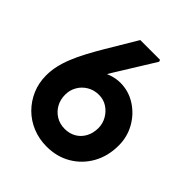

<svg xmlns="http://www.w3.org/2000/svg" viewBox="-196 -837 964 964"><g transform="rotate(45 286.0 -355.5)"><path d="M36 -251Q36 -285 43.5 -319Q51 -353 66 -390Q81 -427 102 -466.5Q123 -506 149 -550L245 -711H385L389 -701L262 -496Q235 -452 214.5 -412Q194 -372 178.5 -335Q163 -298 150 -260L121 -340Q134 -374 156 -401.5Q178 -429 206 -448.5Q234 -468 265 -478.5Q296 -489 326 -489Q385 -489 434.5 -457.5Q484 -426 513.5 -374Q543 -322 543 -260Q543 -185 510.5 -126.5Q478 -68 421 -34Q364 0 290 0Q237 0 190.5 -19Q144 -38 109.5 -72.5Q75 -107 55.5 -152.5Q36 -198 36 -251ZM409 -250Q409 -281 393.5 -308.5Q378 -336 352 -353Q326 -370 293 -370Q258 -370 230.5 -353.5Q203 -337 187.5 -310Q172 -283 172 -251Q172 -215 187.5 -187.5Q203 -160 230 -143.5Q257 -127 292 -127Q326 -127 352.5 -142.5Q379 -158 394 -186Q409 -214 409 -250Z"/></g></svg>

Font: Our Lexend SemiBold
Style: Regular
Weight: 600
Designer: Bonnie Shaver-Troup, Thomas Jockin
Foundry: Lexend
Version: Version 1.007